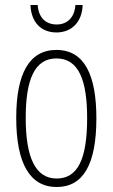

<svg xmlns="http://www.w3.org/2000/svg" viewBox="-20 -739 452 769"><path d="M311 -719H282C279 -672 252 -641 207 -641C161 -641 134 -671 131 -719H102C105 -646 148 -609 206 -609C268 -609 309 -652 311 -719ZM366 -265C366 -437 319 -539 206 -539C97 -539 45 -444 45 -267C45 -84 100 10 207 10C314 10 366 -82 366 -265ZM83 -267C83 -421 119 -505 206 -505C296 -505 329 -416 329 -266C329 -101 291 -24 207 -24C122 -24 83 -108 83 -267Z"/></svg>

Font: Noto Sans ExtraCondensed ExtraLight
Style: Regular
Weight: 200
Width: 2
Designer: Monotype Design Team
Foundry: Monotype Imaging Inc.
Version: Version 2.013